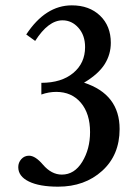

<svg xmlns="http://www.w3.org/2000/svg" viewBox="-20 -683 509 714"><path d="M196.3 11.2Q126.5 11.2 87.2 -8.1Q47.9 -27.3 47.9 -61.5Q47.9 -78.6 59.3 -91.3Q70.8 -104 87.9 -104Q111.3 -104 139.6 -70.8Q171.4 -33.7 210 -33.7Q256.8 -33.7 285.9 -81.3Q314.9 -128.9 314.9 -191.9Q314.9 -260.3 280.8 -300.8Q246.6 -341.3 189 -341.3Q161.6 -341.3 133.8 -331.5V-375Q208.5 -375 252.4 -411.6Q296.4 -448.2 296.4 -507.8Q296.4 -551.8 271.7 -579.6Q247.1 -607.4 212.4 -607.4Q159.7 -607.4 110.8 -530.8L77.6 -554.7Q148.9 -663.1 247.1 -663.1Q312 -663.1 352.1 -624.8Q392.1 -586.4 392.1 -523.9Q392.1 -480.5 369.1 -444.1Q346.2 -407.7 292.5 -375.5Q424.8 -332.5 424.8 -203.1Q424.8 -106.4 359.9 -47.6Q294.9 11.2 196.3 11.2Z"/></svg>

Font: Elstob 6pt Medium
Style: Regular
Weight: 500
Designer: Peter S. Baker
Version: Version 1.015